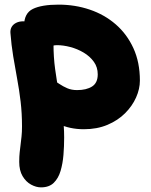

<svg xmlns="http://www.w3.org/2000/svg" viewBox="-20 -548 650 829"><path d="M342 10Q281 10 232 -13.5Q183 -37 154.5 -76Q126 -115 126 -161Q126 -180 141 -196Q156 -212 174 -212Q191 -212 206 -204Q221 -196 236.5 -185.5Q252 -175 270.5 -167Q289 -159 313 -159Q353 -159 377.5 -174.5Q402 -190 402 -227Q402 -258 385 -281.5Q368 -305 341 -321Q314 -337 283.5 -345Q253 -353 226 -353Q216 -353 207 -350.5Q198 -348 178 -348Q156 -348 134 -360Q112 -372 98 -392.5Q84 -413 84 -437Q84 -491 122 -509.5Q160 -528 233 -528Q304 -528 367.5 -506.5Q431 -485 479.5 -443Q528 -401 556 -340Q584 -279 584 -200Q584 -164 567.5 -127Q551 -90 520 -59Q489 -28 444 -9Q399 10 342 10ZM157 261Q136 261 114 249Q92 237 77.5 212.5Q63 188 63 151Q63 127 65 109.5Q67 92 69 75.5Q71 59 73 41Q75 23 75 -2Q75 -59 69 -109.5Q63 -160 54 -208Q45 -256 37 -305Q29 -354 25 -406Q24 -421 30.5 -432Q37 -443 50 -449.5Q63 -456 80 -456Q113 -456 143 -442.5Q173 -429 192 -407Q211 -385 211 -358Q211 -301 218 -250Q225 -199 234 -151Q243 -103 250 -54.5Q257 -6 257 46Q257 83 254 120.5Q251 158 241.5 190Q232 222 212 241.5Q192 261 157 261Z"/></svg>

Font: Shantell Sans ExtraBold
Style: Regular
Weight: 800
Designer: Stephen Nixon, Anya Danilova, Shantell Martin
Foundry: Arrow Type
Version: Version 1.011;[c5ecc13dd]